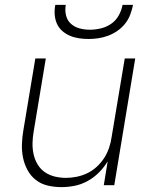

<svg xmlns="http://www.w3.org/2000/svg" viewBox="-20 -760 640 788"><path d="M232 8Q203 8 175.5 1.5Q148 -5 127 -21.5Q106 -38 93 -62Q80 -86 74.5 -113Q69 -140 70 -168.5Q71 -197 76 -226L125 -520H168L118 -219Q114 -196 113.5 -172.5Q113 -149 118 -126.5Q123 -104 134.5 -85Q146 -66 164 -53.5Q182 -41 204.5 -35.5Q227 -30 251 -30Q272 -30 294.5 -34.5Q317 -39 338 -49Q359 -59 377 -75.5Q395 -92 407.5 -111.5Q420 -131 427.5 -153Q435 -175 438 -197L492 -520H535L449 0H406L422 -98Q407 -73 386 -52Q365 -31 339.5 -17Q314 -3 286.5 2.5Q259 8 232 8ZM343 -600Q323 -600 303.5 -603Q284 -606 266.5 -613.5Q249 -621 235 -633.5Q221 -646 213.5 -663Q206 -680 204.5 -700Q203 -720 207 -740H250Q246 -718 251 -697Q256 -676 271 -662.5Q286 -649 306.5 -643.5Q327 -638 349 -638Q371 -638 394 -643.5Q417 -649 436.5 -662.5Q456 -676 467.5 -697Q479 -718 483 -740H526Q522 -720 514.5 -700Q507 -680 493.5 -663Q480 -646 462 -633.5Q444 -621 424 -613.5Q404 -606 383.5 -603Q363 -600 343 -600Z"/></svg>

Font: Iosevka SS04 XLt Ex Obl
Style: Regular
Weight: 200
Width: 7
Italic angle: -9°
Monospace: yes
Designer: Belleve Invis
Foundry: Belleve Invis
Version: Version 19.0.0; ttfautohint (v1.8.4)